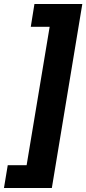

<svg xmlns="http://www.w3.org/2000/svg" viewBox="-46 -788 427 948"><path d="M-26.4 140.1 -7.8 27.8H85.4L199.2 -655.8H106L124 -768.1H360.4L210 140.1Z"/></svg>

Font: Inter 24pt
Style: Bold Italic
Weight: 700
Italic angle: -9.3988°
Version: Version 4.001;git-66647c0bb